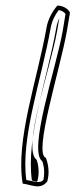

<svg xmlns="http://www.w3.org/2000/svg" viewBox="-20 -642 270 686"><path d="M146 -542C114 -359 35 -142 61 14C94 18 124 38 149 6C158 -27 152 -57 144 -78C98 -92 194 -391 219 -531L230 -597C224 -610 206 -622 185 -622C168 -603 151 -573 146 -542ZM161 -542C165 -566 177 -590 190 -606C202 -604 210 -598 214 -592L204 -531C181 -401 79 -103 131 -66C138 -47 140 -24 135 1C123 14 107 7 74 1C53 -150 129 -360 161 -542ZM181 -542C149 -361 72 -150 94 3C100 4 106 6 111 7C112 6 113 6 114 4C121 -24 118 -51 111 -71C57 -110 160 -395 184 -531L192 -578C187 -567 183 -554 181 -542Z"/></svg>

Font: Snowfall
Style: EcoObl
Weight: 400
Designer: Jasper
Foundry: Cannot Into Space Fonts
Version: Version 0.9